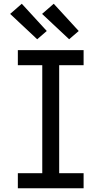

<svg xmlns="http://www.w3.org/2000/svg" viewBox="-20 -1002 540 1022"><path d="M75 0V-80H205V-655H75V-735H425V-655H295V-80H425V0ZM348 -793 204 -928 266 -982 399 -837ZM178 -793 34 -928 96 -982 229 -837Z"/></svg>

Font: Iosevka SS10 Medium
Style: Regular
Weight: 500
Monospace: yes
Designer: Belleve Invis
Foundry: Belleve Invis
Version: Version 28.0.6; ttfautohint (v1.8.4)